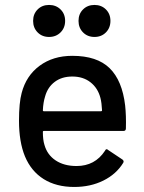

<svg xmlns="http://www.w3.org/2000/svg" viewBox="-20 -741 577 770"><path d="M481.9 -317.9Q486.3 -277.3 484.9 -226.1Q484.9 -215.8 475.1 -215.8H155.8Q151.9 -215.8 151.9 -211.9Q151.9 -180.2 158.2 -160.2Q169.4 -120.1 203.1 -97.7Q236.8 -75.2 287.1 -75.2Q360.8 -75.2 400.9 -136.2Q405.8 -147.5 414.1 -139.2L471.2 -101.1Q478.5 -95.2 474.1 -87.9Q446.3 -42.5 394.5 -16.8Q342.8 8.8 277.8 8.8Q205.6 8.8 155.3 -22.7Q105 -54.2 80.1 -113.8Q56.2 -171.9 56.2 -256.8Q56.2 -329.1 66.9 -368.2Q85 -437.5 138.9 -477.3Q192.9 -517.1 270 -517.1Q369.1 -517.1 419.7 -467.5Q470.2 -418 481.9 -317.9ZM270 -434.1Q228 -434.1 199.7 -412.8Q171.4 -391.6 161.1 -355Q153.3 -330.6 151.9 -298.8Q151.9 -294.9 155.8 -294.9H384.8Q389.2 -294.9 389.2 -298.8Q387.7 -329.1 382.8 -348.1Q372.6 -387.7 343 -410.9Q313.5 -434.1 270 -434.1ZM404.8 -611.1Q386.7 -592.8 358.9 -592.8Q331.1 -592.8 313 -611.1Q294.9 -629.4 294.9 -657.2Q294.9 -685.1 313 -703.1Q331.1 -721.2 358.9 -721.2Q386.7 -721.2 404.8 -703.1Q422.9 -685.1 422.9 -657.2Q422.9 -629.4 404.8 -611.1ZM222.9 -611.1Q204.6 -592.8 176.8 -592.8Q148.9 -592.8 130.9 -611.1Q112.8 -629.4 112.8 -657.2Q112.8 -685.1 130.9 -703.1Q148.9 -721.2 176.8 -721.2Q204.6 -721.2 222.9 -703.1Q241.2 -685.1 241.2 -657.2Q241.2 -629.4 222.9 -611.1Z"/></svg>

Font: Gruenseis Font Medium
Style: Regular
Weight: 500
Designer: Jeremy Tribby
Foundry: Tribby Type
Version: Version 1.408;Glyphs 3.1.2 (3151)